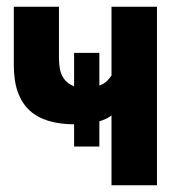

<svg xmlns="http://www.w3.org/2000/svg" viewBox="-20 -550 545 570"><path d="M311 0H446V-530H311V-326Q306 -318 297.5 -309.5Q289 -301 275 -296V-393H200V-294Q178 -302 166.5 -321.5Q155 -341 155 -378V-530H21V-357Q21 -310 33 -276.5Q45 -243 68 -222Q91 -201 124.5 -191Q158 -181 200 -181V-115H275V-190Q286 -193 295 -197.5Q304 -202 311 -207Z"/></svg>

Font: Golos UI VF
Style: Regular
Weight: 400
Designer: A.Korolkova, Vitaly Kuzmin
Foundry: ParaType Ltd
Version: Version 2.000